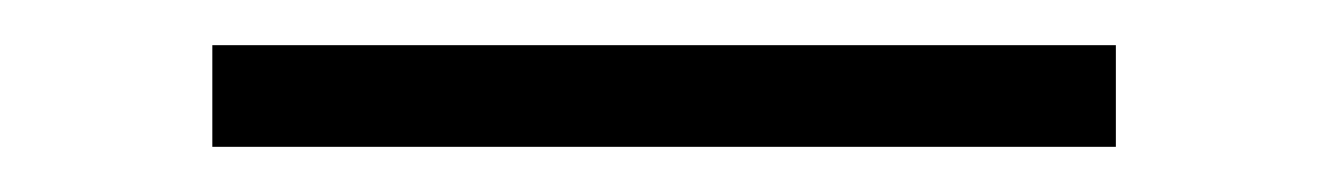

<svg xmlns="http://www.w3.org/2000/svg" viewBox="-20 -20 588 85"><path d="M74 0H474V45H74Z"/></svg>

Font: Eudoxus Sans ExtraLight
Style: Regular
Weight: 200
Designer: Stijn de Vries
Foundry: tokotype
Version: Version 2.005